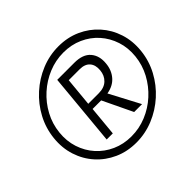

<svg xmlns="http://www.w3.org/2000/svg" viewBox="-154 -813 998 998"><g transform="rotate(-45 345.0 -314.5)"><path d="M322 6Q255.5 6 200 -19Q144.5 -44 105 -88Q65.5 -132 46.8 -190Q28 -248 35 -314.5Q42 -381 73 -439Q104 -497 152.8 -541Q201.5 -585 262.2 -610Q323 -635 389 -635Q455.5 -635 511 -610Q566.5 -585 606 -541Q645.5 -497 664.2 -439Q683 -381 676 -314.5Q669 -248 638 -190Q607 -132 558.2 -88Q509.5 -44 448.8 -19Q388 6 322 6ZM326.5 -35Q384.5 -35 437.2 -56.8Q490 -78.5 532.2 -117Q574.5 -155.5 601.8 -206.2Q629 -257 635 -314.5Q641 -372.5 624.5 -423Q608 -473.5 573.8 -512Q539.5 -550.5 491 -572.2Q442.5 -594 384.5 -594Q327 -594 274.2 -572.2Q221.5 -550.5 179 -512.2Q136.5 -474 109.2 -423.2Q82 -372.5 76 -314.5Q70 -257 86.5 -206.2Q103 -155.5 137.5 -117Q172 -78.5 220.5 -56.8Q269 -35 326.5 -35ZM224 -115 261.5 -516H387Q449.5 -516 478 -482.8Q506.5 -449.5 501 -396.5Q497 -351.5 470.2 -320.5Q443.5 -289.5 396 -281.5L484 -115H426L347.5 -279H284.5L269 -115ZM287.5 -314H364Q405 -314 428.2 -336Q451.5 -358 454.5 -393.5Q458 -430 439.5 -451.2Q421 -472.5 382.5 -472.5H302.5Z"/></g></svg>

Font: Karla
Style: Italic
Weight: 400
Italic angle: -8°
Designer: Jonathan Pinhorn
Version: Version 2.004;gftools[0.9.33]